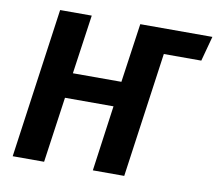

<svg xmlns="http://www.w3.org/2000/svg" viewBox="-77 -782 989 873"><g transform="rotate(10 417.5 -346.0)"><path d="M804 -577H631L550 0H405L447 -303H223L180 0H35L132 -692H278L239 -419H463L502 -692H835Z"/></g></svg>

Font: Fira Sans SemiBold
Style: Italic
Weight: 600
Italic angle: -8°
Designer: bBox Type GmbH & Carrois Corporate GbR & Edenspiekermann AG
Foundry: bBox Type GmbH & Carrois Corporate GbR & Edenspiekermann AG
Version: Version 4.301